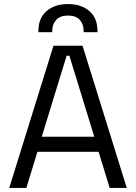

<svg xmlns="http://www.w3.org/2000/svg" viewBox="-20 -925 670 945"><path d="M109.8 0H25.5L243.2 -700H386.2L604 0H519.8L465.2 -178H164.2ZM308 -650.8 185.5 -252H444L321.5 -650.8ZM237 -766.5H169V-772.5Q169 -836 209.1 -870.5Q249.2 -905 314.8 -905Q380.2 -905 420 -870.5Q459.8 -836 459.8 -772.5V-766.5H391.8V-772Q391.8 -805.2 372.8 -826.9Q353.8 -848.5 314.8 -848.5Q275.8 -848.5 256.4 -826.9Q237 -805.2 237 -772Z"/></svg>

Font: Space Grotesk Variable Light
Style: Regular
Weight: 300
Designer: Florian Karsten
Foundry: Florian Karsten
Version: Version 2.000